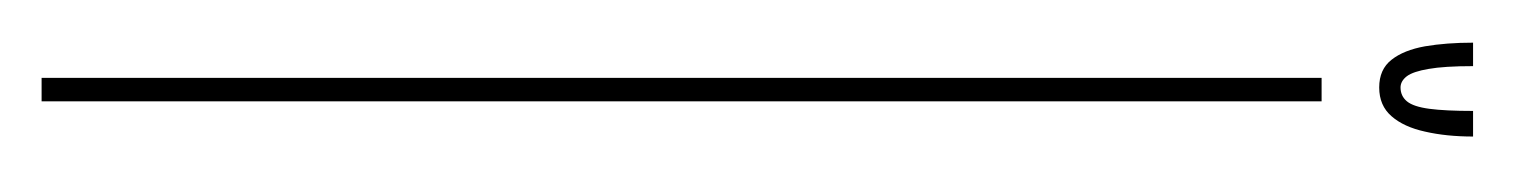

<svg xmlns="http://www.w3.org/2000/svg" viewBox="-330 -380 711 90"><g transform="rotate(90 25.0 -335.5)"><path d="M17 0V-600H28V0ZM21.5 -627Q13 -627 8.5 -632.8Q4 -638.5 2.2 -648.5Q0.5 -658.5 0.5 -671H11.5Q11.5 -657.5 12.8 -650.2Q14 -643 16.2 -640Q18.5 -637 21.5 -637Q25.5 -637 28 -640Q30.5 -643 31.5 -650.5Q32.5 -658 32.5 -671H44.5Q44.5 -658.5 42.2 -648.5Q40 -638.5 35 -632.8Q30 -627 21.5 -627Z"/></g></svg>

Font: Anybody UltraCondensed Thin
Style: Regular
Weight: 100
Width: 1
Designer: Tyler Finck
Foundry: Etcetera Type Company
Version: Version 1.110